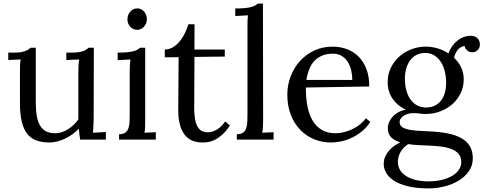

<svg xmlns="http://www.w3.org/2000/svg" viewBox="-20 -775 2685 1066"><path d="M415 -368.7Q415 -393.1 416 -410.4Q417 -427.7 419.9 -444.8L348.1 -441.9V-482.9H378.9Q400.4 -482.9 415.5 -485.1Q430.7 -487.3 441.4 -491.2Q452.1 -495.1 459.2 -499.8Q466.3 -504.4 472.2 -509.8H501L500 -131.8Q500 -124 499.8 -112.1Q499.5 -100.1 499 -87.2Q498.5 -74.2 497.8 -61.3Q497.1 -48.3 496.1 -38.1L567.9 -42V0H424.8Q422.4 -17.1 420.7 -31.5Q418.9 -45.9 418 -60.1Q402.3 -44.4 383.3 -30.5Q364.3 -16.6 343 -6.3Q321.8 3.9 299.3 10Q276.9 16.1 254.9 16.1Q213.9 16.1 183.1 5.1Q152.3 -5.9 131.8 -31.2Q111.3 -56.6 101.1 -98.4Q90.8 -140.1 90.8 -202.1V-379.9Q90.8 -395.5 91.3 -411.6Q91.8 -427.7 94.7 -444.8L25.9 -441.9V-482.9H57.1Q78.1 -482.9 93.3 -485.1Q108.4 -487.3 119.1 -491.2Q129.9 -495.1 137 -499.8Q144 -504.4 149.9 -509.8H178.7V-205.1Q178.7 -161.6 184.6 -129.6Q190.4 -97.7 203.4 -76.4Q216.3 -55.2 236.8 -45.2Q257.3 -35.2 287.1 -35.2Q306.2 -35.2 324.5 -41.5Q342.8 -47.9 359.4 -58.6Q376 -69.3 390.4 -83Q404.8 -96.7 415 -112.3V-153.8Z M700.2 -379.9Q700.2 -395.5 700.9 -410.2Q701.7 -424.8 704.1 -444.8L633.3 -440.9V-482.9Q666 -482.9 687.5 -485.1Q709 -487.3 722.7 -491.2Q736.3 -495.1 743.9 -499.8Q751.5 -504.4 757.3 -509.8H786.1V-106Q786.1 -85.9 785.6 -70.6Q785.2 -55.2 782.2 -38.1L845.2 -41V0H641.1V-29.8Q664.1 -29.8 676 -38.8Q688 -47.9 693.4 -64Q698.7 -80.1 699.5 -102.5Q700.2 -125 700.2 -151.9ZM795.4 -668Q795.4 -655.8 790.8 -645Q786.1 -634.3 778.8 -626.2Q771.5 -618.2 761.7 -613.8Q752 -609.4 741.2 -609.4Q730.5 -609.4 720.7 -613.8Q710.9 -618.2 703.4 -626.2Q695.8 -634.3 691.7 -645Q687.5 -655.8 687.5 -668Q687.5 -680.7 691.9 -691.7Q696.3 -702.6 703.9 -710.9Q711.4 -719.2 721.2 -723.9Q731 -728.5 742.2 -728.5Q753.4 -728.5 762.9 -723.9Q772.5 -719.2 779.8 -710.9Q787.1 -702.6 791.3 -691.7Q795.4 -680.7 795.4 -668Z M895 -500Q921.4 -500.5 942.9 -514.4Q964.4 -528.3 980.7 -549.1Q997.1 -569.8 1008.3 -594.2Q1019.5 -618.7 1025.9 -640.1H1060.1Q1060.1 -600.1 1059.8 -565.4Q1059.6 -530.8 1059.6 -500H1228V-460.9L1059.6 -459Q1059.1 -394 1059.1 -348.1Q1059.1 -302.2 1058.8 -271.5Q1058.6 -240.7 1058.6 -222.9Q1058.6 -205.1 1058.3 -195.8Q1058.1 -186.5 1058.1 -183.8Q1058.1 -181.2 1058.1 -180.7Q1058.1 -146.5 1061.8 -120.4Q1065.4 -94.2 1074.2 -76.4Q1083 -58.6 1097.4 -49.6Q1111.8 -40.5 1133.8 -40.5Q1159.7 -40.5 1185.1 -56.2Q1210.4 -71.8 1230 -100.6L1256.8 -78.6Q1234.9 -45.4 1213.1 -26.6Q1191.4 -7.8 1171.9 1.7Q1152.3 11.2 1135.5 13.7Q1118.7 16.1 1106 16.1Q1090.8 16.1 1075 13.7Q1059.1 11.2 1043.7 4.2Q1028.3 -2.9 1014.9 -15.9Q1001.5 -28.8 991.2 -49.3Q981 -69.8 975.1 -99.1Q969.2 -128.4 969.7 -168.5L971.7 -457.5L895 -457Z M1354 -625Q1354 -640.6 1354.2 -655.3Q1354.5 -669.9 1356.9 -689.9L1286.1 -686V-728Q1318.8 -728 1340.6 -730.2Q1362.3 -732.4 1376 -736.3Q1389.6 -740.2 1397.5 -744.9Q1405.3 -749.5 1411.1 -754.9H1439.9L1440.9 -106Q1440.9 -85.9 1439.9 -70.6Q1439 -55.2 1436 -38.1L1499 -41V0H1294.9V-29.8Q1317.9 -29.8 1329.8 -38.8Q1341.8 -47.9 1347.2 -64Q1352.5 -80.1 1353.3 -102.5Q1354 -125 1354 -151.9Z M1828.1 -477.1Q1769.5 -477.1 1731.4 -442.6Q1693.4 -408.2 1681.2 -331.1H1936Q1936 -357.4 1930.2 -383.5Q1924.3 -409.7 1911.4 -430.4Q1898.4 -451.2 1877.9 -464.1Q1857.4 -477.1 1828.1 -477.1ZM2030.3 -294.9 1678.2 -289.1Q1677.7 -231.4 1687 -184.6Q1696.3 -137.7 1716.3 -104.5Q1736.3 -71.3 1767.8 -53.2Q1799.3 -35.2 1843.3 -35.2Q1866.7 -35.2 1891.1 -41.5Q1915.5 -47.9 1938.2 -58.8Q1960.9 -69.8 1980 -85.2Q1999 -100.6 2011.7 -118.2L2036.1 -98.1Q2015.6 -66.9 1988.5 -45.2Q1961.4 -23.4 1932.4 -9.8Q1903.3 3.9 1874 10Q1844.7 16.1 1819.3 16.1Q1767.6 16.1 1722.9 -2.4Q1678.2 -21 1645.5 -55.7Q1612.8 -90.3 1594 -139.2Q1575.2 -188 1575.2 -249Q1575.2 -301.8 1593.3 -349.9Q1611.3 -397.9 1644.5 -435.1Q1677.7 -472.2 1724.1 -494.1Q1770.5 -516.1 1827.1 -516.1Q1868.7 -516.1 1905.5 -502.4Q1942.4 -488.8 1970.2 -461.4Q1998 -434.1 2014.2 -392.3Q2030.3 -350.6 2030.3 -294.9Z M2349.6 32.7Q2321.8 31.7 2295.9 30.3Q2270 28.8 2246.6 24.9Q2218.8 43 2203.9 68.8Q2189 94.7 2189 124Q2189 148.9 2200.9 168.7Q2212.9 188.5 2235.1 202.6Q2257.3 216.8 2288.8 224.4Q2320.3 231.9 2358.9 231.9Q2401.9 231.9 2435.8 223.1Q2469.7 214.4 2493.2 199.7Q2516.6 185.1 2528.8 165.8Q2541 146.5 2541 125Q2541 97.2 2526.6 79.8Q2512.2 62.5 2486.6 52.5Q2460.9 42.5 2426 38.3Q2391.1 34.2 2349.6 32.7ZM2340.8 -481Q2314 -481 2293 -470.2Q2272 -459.5 2257.6 -440.4Q2243.2 -421.4 2235.6 -395.5Q2228 -369.6 2228 -339.8Q2228 -303.7 2235.8 -274.2Q2243.7 -244.6 2258.8 -223.1Q2273.9 -201.7 2295.9 -189.9Q2317.9 -178.2 2345.7 -178.2Q2373.5 -178.2 2394.3 -188.5Q2415 -198.7 2429 -217Q2442.9 -235.4 2450 -260.5Q2457 -285.6 2457 -314.9Q2457 -347.7 2449.7 -377.9Q2442.4 -408.2 2427.7 -430.9Q2413.1 -453.6 2391.4 -467.3Q2369.6 -481 2340.8 -481ZM2559.6 -520Q2546.9 -518.1 2537.1 -512Q2527.3 -505.9 2520 -496.6Q2512.7 -487.3 2508.1 -476.3Q2503.4 -465.3 2501 -454.1Q2525.9 -431.2 2540.3 -400.4Q2554.7 -369.6 2554.7 -335Q2554.7 -292.5 2537.4 -257.1Q2520 -221.7 2490.7 -196Q2461.4 -170.4 2423.1 -156.2Q2384.8 -142.1 2342.8 -142.1Q2324.2 -142.1 2309.8 -144.5Q2295.4 -147 2275.9 -147Q2257.3 -147 2241.9 -142.1Q2226.6 -137.2 2216.1 -128.7Q2205.6 -120.1 2202.1 -112.1Q2198.7 -104 2198.7 -98.1Q2198.7 -92.3 2200.7 -85.9Q2204.1 -74.2 2216.6 -66.9Q2229 -59.6 2249 -55.4Q2269 -51.3 2296.6 -49.3Q2324.2 -47.4 2358.9 -45.9Q2416.5 -43.5 2462.2 -34.9Q2507.8 -26.4 2539.6 -9Q2571.3 8.3 2588.1 35.9Q2605 63.5 2605 104Q2605 144.5 2583.3 175.5Q2561.5 206.5 2526.6 227.8Q2491.7 249 2448 260Q2404.3 271 2359.9 271Q2292.5 271 2244.9 259.3Q2197.3 247.6 2167.5 228.3Q2137.7 209 2124 184.8Q2110.4 160.6 2110.4 135.7Q2110.4 112.8 2119.1 93.8Q2127.9 74.7 2141.4 59.6Q2154.8 44.4 2171.1 33.4Q2187.5 22.5 2202.6 15.6Q2170.4 5.9 2151.9 -12.5Q2133.3 -30.8 2133.3 -63Q2133.3 -80.6 2140.6 -97.4Q2147.9 -114.3 2161.1 -128.4Q2174.3 -142.6 2192.6 -152.3Q2210.9 -162.1 2232.9 -166Q2210 -176.8 2191.4 -192.1Q2172.9 -207.5 2159.7 -226.8Q2146.5 -246.1 2139.4 -269Q2132.3 -292 2132.3 -318.4Q2132.3 -363.3 2150.6 -399.9Q2168.9 -436.5 2198.5 -462.4Q2228 -488.3 2265.9 -502.2Q2303.7 -516.1 2342.8 -516.1Q2376.5 -516.1 2409.2 -506.6Q2441.9 -497.1 2469.7 -478.5Q2477.1 -499.5 2489.7 -517.6Q2502.4 -535.6 2518.3 -548.6Q2534.2 -561.5 2552.7 -568.8Q2571.3 -576.2 2591.3 -576.2Q2616.7 -576.2 2630.6 -563Q2644.5 -549.8 2644.5 -526.4Q2644.5 -520.5 2642.1 -513.2Q2639.6 -505.9 2634.5 -499.5Q2629.4 -493.2 2621.1 -488.8Q2612.8 -484.4 2601.1 -484.9Q2584 -485.4 2573.2 -495.4Q2562.5 -505.4 2559.6 -520Z"/></svg>

Font: Lora
Style: Regular
Weight: 400
Designer: Olga Karpushina, Alexei Vanyashin
Foundry: Cyreal (www.cyreal.org, a@cyreal.org)
Version: Version 1.014